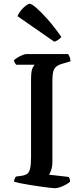

<svg xmlns="http://www.w3.org/2000/svg" viewBox="-20 -988 443 1008"><path d="M267 0Q260 0 238.5 -2.5Q217 -5 189.5 -9Q162 -13 134 -17.5Q106 -22 84.5 -26.5Q63 -31 54 -34Q54 -42 57 -49.5Q60 -57 64 -61L93 -65Q113 -68 123.5 -76Q134 -84 138.5 -105Q143 -126 143 -166V-570Q143 -617 151.5 -632Q160 -647 162 -648H65Q63 -652 59 -656.5Q55 -661 53 -671Q59 -678 71.5 -685.5Q84 -693 97 -698.5Q110 -704 116 -704H337Q342 -699 346 -688.5Q350 -678 350 -666L306 -653Q285 -647 274 -637Q263 -627 259 -610.5Q255 -594 255 -567V-139Q255 -114 249 -96Q243 -78 237 -71L341 -59Q343 -57 345.5 -49Q348 -41 348 -34Q333 -21 309 -10.5Q285 0 267 0ZM265 -769 72 -903Q77 -917 89 -932Q101 -947 114.5 -957.5Q128 -968 136 -968Q146 -968 171 -946.5Q196 -925 230.5 -886Q265 -847 302 -794Q297 -787 285.5 -779Q274 -771 265 -769Z"/></svg>

Font: Texturina Medium 12pt Medium
Style: Regular
Weight: 500
Version: Version 1.002